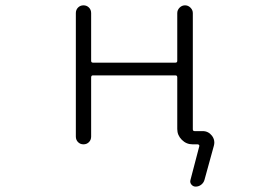

<svg xmlns="http://www.w3.org/2000/svg" viewBox="-20 -565 1040 723"><path d="M330.1 -281.2Q323.2 -281.2 323.2 -273.4V-50.8Q323.2 -38.1 314.9 -29.8Q306.6 -21.5 294.4 -21.5Q282.2 -21.5 273.9 -29.8Q265.6 -38.1 265.6 -50.8V-515.6Q265.6 -528.3 273.9 -536.6Q282.2 -544.9 294.4 -544.9Q306.6 -544.9 314.9 -536.6Q323.2 -528.3 323.2 -515.6V-335.9Q323.2 -329.1 330.1 -329.1H640.6Q647.5 -329.1 647.5 -335.9V-515.6Q647.5 -527.3 656.2 -536.1Q665 -544.9 676.8 -544.9Q688.5 -544.9 697.3 -536.1Q706.1 -527.3 706.1 -515.6V-78.1Q706.1 -71.3 712.9 -71.3H743.2Q764.6 -71.3 778.3 -53.7Q787.1 -42 787.1 -28.3Q787.1 -22.5 785.2 -15.6L750 112.3Q747.1 123 737.8 130.4Q728.5 137.7 716.8 137.7Q707 137.7 700.7 129.9Q694.3 122.1 697.3 112.3L730.5 -14.6Q731.4 -16.6 729.5 -19Q727.5 -21.5 724.6 -21.5H705.1Q681.6 -21.5 664.6 -38.6Q647.5 -55.7 647.5 -79.1V-273.4Q647.5 -281.2 640.6 -281.2Z"/></svg>

Font: Rounded Mgen+ 2m light
Style: Regular
Weight: 200
Designer: [Source Han Sans]
Ryoko NISHIZUKA  (kana & ideographs); Paul D. Hunt (Latin, Greek & Cyrillic); Wenlong ZHANG  (bopomofo
Version: Version 1.059.20150602